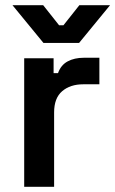

<svg xmlns="http://www.w3.org/2000/svg" viewBox="-20 -718 443 738"><path d="M73 0V-494H186V-437H203Q214 -468 240 -482Q266 -496 302 -496H362V-394H300Q250 -394 219 -367.5Q188 -341 188 -286V0ZM147 -553 28 -698H146L207 -621H224L285 -698H403L284 -553Z"/></svg>

Font: Space Grotesk SemiBold
Style: Regular
Weight: 600
Designer: Florian Karsten
Foundry: Florian Karsten
Version: Version 2.000